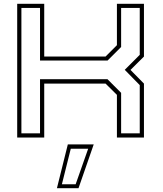

<svg xmlns="http://www.w3.org/2000/svg" viewBox="-20 -720 852 1005"><path d="M70 0V-700H211.5V-424H532.5L592 -483.5V-700H733.5V-424L663 -354L733.5 -282.5V0H592V-223.5L532.5 -282.5H211.5V0ZM92 -22H189.5V-305.5H542.5L614 -234V-22H711.5V-274.5L633 -354.5L711.5 -433V-678.5H614V-474L543 -403H189.5V-678.5H92ZM278 265 335 36H470.5L391 265ZM304 244.5H376L441.5 58.5H350.5Z"/></svg>

Font: Tourney Expanded ExtraLight
Style: Regular
Weight: 200
Width: 7
Designer: Tyler Finck
Foundry: Etcetera Type Co
Version: Version 1.010; ttfautohint (v1.8.3)